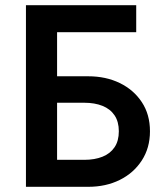

<svg xmlns="http://www.w3.org/2000/svg" viewBox="-20 -720 638 740"><path d="M127 -324H305Q345 -324 375 -312Q405 -300 421.5 -275.5Q438 -251 438 -214Q438 -177 421.5 -152.5Q405 -128 375 -116Q345 -104 305 -104H127V0H320Q388 0 441.5 -26.5Q495 -53 526.5 -101.5Q558 -150 558 -214Q558 -279 526.5 -326.5Q495 -374 441.5 -400Q388 -426 320 -426H127ZM80 -700V0H200V-596H505V-700Z"/></svg>

Font: Jost Medium
Style: Regular
Weight: 500
Version: Version 3.710